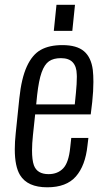

<svg xmlns="http://www.w3.org/2000/svg" viewBox="-20 -776 435 805"><path d="M205.6 -646.5 216.8 -755.9H294.4L283.2 -646.5ZM178.2 9.3Q95.2 9.3 64 -42Q42 -78.1 42 -149.9Q42 -180.7 45.9 -217.3L61 -363.3Q69.8 -447.8 92.5 -497.3Q115.2 -546.9 150.9 -566.9Q186.5 -586.9 241.7 -586.9Q301.8 -586.9 332 -561.3Q362.3 -535.6 369.1 -482.9Q371.6 -460.4 371.6 -432.6Q371.6 -395 366.7 -348.6L360.4 -296.4H127.4L118.2 -210Q114.3 -173.3 114.3 -145.5Q114.3 -105 122.1 -83Q135.7 -45.9 183.6 -45.9Q221.7 -45.9 244.9 -70.1Q268.1 -94.2 274.4 -157.7L278.8 -197.8H350.6L346.7 -165.5Q337.9 -81.5 298.1 -36.1Q258.3 9.3 178.2 9.3ZM131.8 -338.4H293.5L298.3 -386.2Q302.2 -425.3 302.2 -454.6Q302.2 -459.5 301.8 -463.9Q301.3 -496.6 285.2 -514.4Q269 -532.2 235.4 -532.2Q204.1 -532.2 185.3 -519Q166.5 -505.9 154.5 -472.4Q142.6 -439 135.7 -377.4Z"/></svg>

Font: Oswald
Style: Light
Weight: 300
Designer: Vernon Adams
Foundry: Vernon Adams
Version: 3.0; ttfautohint (v0.95.6-bc232) -l 8 -r 50 -G 200 -x 0 -w "